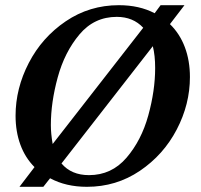

<svg xmlns="http://www.w3.org/2000/svg" viewBox="-20 -700 774 740"><path d="M113 -56Q77 -92 58.5 -142.5Q40 -193 40 -254Q40 -359 91 -457.5Q142 -556 233.5 -618Q325 -680 438 -680Q517 -680 576 -649L599 -680H691L635 -607Q673 -570 692.5 -518Q712 -466 712 -403Q712 -298 661 -200.5Q610 -103 519 -41.5Q428 20 315 20Q234 20 173 -13L147 20H55ZM532 -593Q493 -635 430 -635Q343 -635 286 -567Q229 -499 202.5 -402Q176 -305 176 -218Q176 -185 183 -145ZM578 -438Q578 -486 569 -522L217 -70Q255 -25 323 -25Q410 -25 467.5 -92Q525 -159 551.5 -255Q578 -351 578 -438Z"/></svg>

Font: Philosopher
Style: Bold Italic
Weight: 700
Italic angle: -10°
Designer: Jovanny Lemonad
Foundry: Jovanny Lemonad
Version: Version 2.000